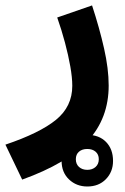

<svg xmlns="http://www.w3.org/2000/svg" viewBox="-129 -387 458 701"><path d="M189.8 156.9Q208.4 156.9 220.1 166.9Q231.7 176.9 231.7 194.3Q231.7 212.1 219.9 222.6Q208.1 233.1 189.8 233.1Q171.2 233.1 159.5 222.6Q147.9 212.1 147.9 194.3Q147.9 176.6 159.4 166.8Q170.8 156.9 189.8 156.9ZM189.8 105.3Q150.5 105.3 123.2 132.4Q95.9 159.4 95.9 200.6Q95.9 242.3 123 268.1Q150.1 293.9 189.8 293.9Q231.7 293.9 257.7 267.1Q283.7 240.3 283.7 200.6Q283.7 157.4 258.2 131.3Q232.7 105.3 189.8 105.3ZM79.9 -323.1Q95.9 -277.7 108.2 -231.5Q120.5 -185.3 127.7 -144.5Q134.9 -103.7 134.9 -73.6Q134.9 1.9 75.5 50.4Q16.2 98.8 -109.2 141.1L-48 268.7Q115.6 209.8 191.7 127.4Q267.8 45 267.8 -74.7Q267.8 -136 250.9 -210.4Q234.1 -284.9 207.1 -367.2Z"/></svg>

Font: Estedad VF
Style: Regular
Weight: 100
Designer: Amin Abedi
Version: Version 7.3